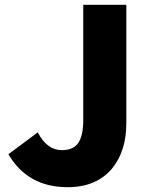

<svg xmlns="http://www.w3.org/2000/svg" viewBox="-20 -764 626 798"><path d="M15 -123 137 -214Q175 -140 237 -140Q283 -140 303 -167Q326 -196 326 -266V-744H505V-252Q505 -136 446 -64Q381 14 261 14Q95 14 15 -123Z"/></svg>

Font: KaiGen Gothic SC Heavy
Style: Bold
Weight: 900
Designer: Ryoko NISHIZUKA Ë•øÂ°öÊ∂ºÂ≠ê (kana & ideographs); Paul D. Hunt (Latin, Greek & Cyrillic); Wenlong ZHANG Âº†ÊñáÈæô (bopom
Version: Version 1.001 October 10, 2014